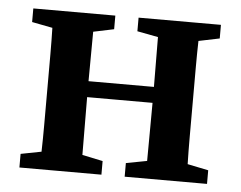

<svg xmlns="http://www.w3.org/2000/svg" viewBox="-41 -528 722 576"><g transform="rotate(5 319.5 -239.5)"><path d="M354 -438V-479H602V-438L539 -425Q538 -388 538 -345Q538 -302 538 -269V-210Q538 -177 538 -134Q538 -91 539 -54L602 -41V0H354V-41L417 -53Q417 -90 417.5 -136Q418 -182 418 -228H221Q221 -182 221.5 -136Q222 -90 222 -54L284 -41V0H37V-41L99 -53Q100 -90 100 -133.5Q100 -177 100 -210V-269Q100 -302 100 -345.5Q100 -389 99 -426L37 -438V-479H284V-438L222 -425Q222 -391 221.5 -350Q221 -309 221 -276H418Q418 -309 417.5 -350Q417 -391 417 -426Z"/></g></svg>

Font: Source Serif Pro Semibold
Style: Regular
Weight: 600
Designer: Frank Grießhammer
Foundry: Adobe Systems Incorporated
Version: Version 3.000;hotconv 1.0.109;makeotfexe 2.5.65596